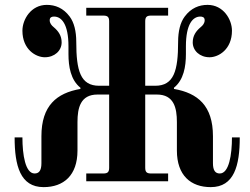

<svg xmlns="http://www.w3.org/2000/svg" viewBox="-20 -744 1024 788"><path d="M40 -180C40 -64 63 24 159 24C241 24 298 -24 298 -126V-243C298 -301 310 -356 380 -356H428V-56C428 -38 422 -32 404 -32H334V0H670V-32H600C582 -32 576 -38 576 -56V-356H624C694 -356 706 -301 706 -243V-126C706 -24 763 24 845 24C941 24 964 -64 964 -180H932C932 -109 920 -32 882 -32C864 -32 854 -44 854 -74V-185C854 -310 792 -362 694 -379V-384C734 -416 743 -471 743 -522V-554C743 -646 772 -676 802 -676C810 -676 820 -674 820 -661C820 -649 813 -640 803 -632C784 -616 771 -597 771 -570C771 -536 800 -509 840 -509C877 -509 932 -541 932 -618C932 -664 897 -724 832 -724C797 -724 764 -711 738 -676C720 -652 711 -616 711 -572C711 -454 694 -392 617 -392H576V-656C576 -674 582 -680 600 -680H670V-712H334V-680H404C422 -680 428 -674 428 -656V-392H387C310 -392 293 -454 293 -572C293 -616 284 -652 266 -676C240 -711 207 -724 172 -724C107 -724 72 -664 72 -618C72 -541 127 -509 164 -509C204 -509 233 -536 233 -570C233 -597 220 -616 201 -632C191 -640 184 -649 184 -661C184 -674 194 -676 202 -676C232 -676 261 -646 261 -554V-522C261 -471 270 -416 310 -384V-379C212 -362 150 -310 150 -185V-74C150 -44 140 -32 122 -32C84 -32 72 -109 72 -180Z"/></svg>

Font: Old Standard
Style: Bold
Weight: 700
Designer: Alexey Kryukov <alexios@thessalonica.org.ru>
Version: Version 2.0.2